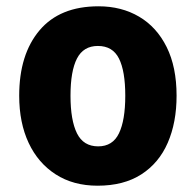

<svg xmlns="http://www.w3.org/2000/svg" viewBox="-20 -580 623 610"><path d="M541 -276Q541 -191 513 -126.5Q485 -62 429 -26Q373 10 290 10Q213 10 157 -26Q101 -62 71 -126Q41 -190 41 -276Q41 -407 105.5 -483.5Q170 -560 293 -560Q366 -560 422 -527Q478 -494 509.5 -430.5Q541 -367 541 -276ZM204 -276Q204 -198 224.5 -156.5Q245 -115 292 -115Q338 -115 358 -156.5Q378 -198 378 -276Q378 -354 358 -394Q338 -434 291 -434Q245 -434 224.5 -394Q204 -354 204 -276Z"/></svg>

Font: Noto Sans Lao UI SemCond ExtBd
Style: Regular
Weight: 800
Width: 4
Designer: Monotype Design Team
Foundry: Monotype Imaging Inc.
Version: Version 2.000; ttfautohint (v1.8.4.7-5d5b)